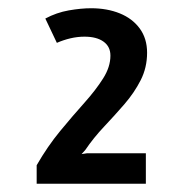

<svg xmlns="http://www.w3.org/2000/svg" viewBox="-20 -756 442 466"><path d="M69 -310V-355Q95.5 -401 126.2 -438.2Q157 -475.5 184.8 -506.5Q212.5 -537.5 230.2 -565.5Q248 -593.5 248 -621Q248 -643 231.2 -655Q214.5 -667 185 -667Q168 -667 151 -663Q134 -659 118 -652L90 -711Q117 -725.5 147 -730.8Q177 -736 201 -736Q240 -736 270.8 -723.5Q301.5 -711 319.2 -686.8Q337 -662.5 337 -628Q337 -592 321.5 -561.5Q306 -531 282 -503.2Q258 -475.5 232.5 -448.5Q207 -421.5 187 -392L178 -382L191 -384H334V-310Z"/></svg>

Font: Expletus Sans
Style: Bold
Weight: 700
Version: Version 7.500